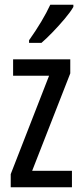

<svg xmlns="http://www.w3.org/2000/svg" viewBox="-20 -786 343 806"><path d="M282 0H25V-55L186 -468H35V-537H275V-478L115 -69H282ZM288 -757Q276 -736 252 -707.5Q228 -679 201.5 -651.5Q175 -624 154 -606H102V-617Q160 -699 191 -766H288Z"/></svg>

Font: Noto Sans Bengali ExtraCondensed
Style: Regular
Weight: 400
Width: 2
Designer: Jelle Bosma - Monotype Design Team
Foundry: Monotype Imaging Inc.
Version: Version 2.003; ttfautohint (v1.8.4.7-5d5b)